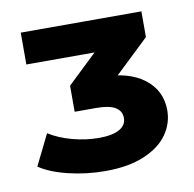

<svg xmlns="http://www.w3.org/2000/svg" viewBox="-57 -799 543 538"><g transform="rotate(-10 215.0 -530.5)"><path d="M15.7 -364.3 58.8 -451.6Q87.1 -433.7 124.8 -423.6Q162.4 -413.4 199.9 -413.4Q238.7 -413.4 258.5 -424.7Q278.3 -435.9 278.3 -456.6Q278.3 -476.1 261.1 -486.8Q243.9 -497.4 207.2 -497.4H145.4V-571.6L271.7 -692L286.3 -651.4H35.1V-742H378.4V-668.8L251.7 -548.3L198 -580.8H232.2Q313.4 -580.8 357.6 -546.7Q401.7 -512.7 401.7 -456.6Q401.7 -419.4 379.8 -388.3Q358 -357.1 312.9 -337.9Q267.8 -318.8 202.1 -318.8Q148.1 -318.8 97.1 -331.2Q46.1 -343.6 15.7 -364.3Z"/></g></svg>

Font: iiserrat Thin
Style: Regular
Weight: 100
Designer: Akira Ohta
Foundry: Akira Ohta
Version: Version 1.200;Glyphs 3.3.1 (3343)